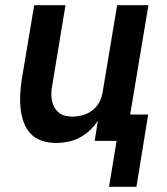

<svg xmlns="http://www.w3.org/2000/svg" viewBox="-20 -540 640 736"><path d="M503 176H398L427 0H343L355 -77Q342 -57 324 -40Q306 -23 284.5 -12Q263 -1 240 3.5Q217 8 194 8Q166 8 140.5 -0.5Q115 -9 97.5 -27.5Q80 -46 71 -71Q62 -96 59 -123Q56 -150 57.5 -177.5Q59 -205 63 -233L111 -520H231L181 -217Q178 -202 177 -187Q176 -172 178.5 -157.5Q181 -143 187.5 -130.5Q194 -118 204.5 -109Q215 -100 229 -96.5Q243 -93 258 -93Q278 -93 298.5 -99Q319 -105 336 -118.5Q353 -132 362 -151Q371 -170 374 -190L429 -520H549L479 -101H548Z"/></svg>

Font: Iosevka Aile
Style: Bold Italic
Weight: 700
Italic angle: -9°
Designer: Belleve Invis
Foundry: Belleve Invis
Version: Version 28.0.1; ttfautohint (v1.8.4)